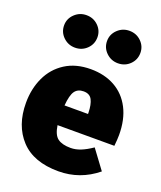

<svg xmlns="http://www.w3.org/2000/svg" viewBox="-152 -914 861 1029"><g transform="rotate(20 278.5 -399.0)"><path d="M541 -211H217Q225 -157 250.5 -138.5Q276 -120 324 -120Q352 -120 381 -131.5Q410 -143 445 -167L525 -59Q428 20 305 20Q163 20 90 -58.5Q17 -137 17 -266Q17 -346 47.5 -411.5Q78 -477 138 -515.5Q198 -554 283 -554Q362 -554 421 -521Q480 -488 512.5 -425Q545 -362 545 -274Q545 -249 541 -211ZM350 -330Q349 -377 335.5 -403Q322 -429 287 -429Q254 -429 237.5 -406Q221 -383 216 -323H350ZM257 -726Q257 -687 229.5 -660Q202 -633 162 -633Q123 -633 95 -660Q67 -687 67 -726Q67 -764 95 -791Q123 -818 162 -818Q202 -818 229.5 -791Q257 -764 257 -726ZM502 -726Q502 -687 474.5 -660Q447 -633 407 -633Q368 -633 340 -660Q312 -687 312 -726Q312 -764 340 -791Q368 -818 407 -818Q447 -818 474.5 -791Q502 -764 502 -726Z"/></g></svg>

Font: Fira Sans Black
Style: Regular
Weight: 900
Designer: Carrois Corporate & Edenspiekermann AG
Foundry: Carrois Corporate GbR & Edenspiekermann AG
Version: Version 4.203